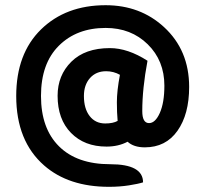

<svg xmlns="http://www.w3.org/2000/svg" viewBox="-20 -681 781 734"><path d="M396.5 33.2Q242.2 33.2 148.9 -48.3Q42 -141.6 42 -314Q42 -475.6 136.7 -568.4Q231.4 -661.1 383.8 -661.1Q516.1 -661.1 606.9 -577.6Q703.1 -489.3 703.1 -348.6Q703.1 -244.1 658.4 -180.9Q613.8 -117.7 533.7 -117.7Q491.2 -117.7 467.8 -139.2Q432.6 -120.6 387.2 -120.6Q302.7 -120.6 251.5 -172.9Q200.2 -225.1 200.2 -314.9Q200.2 -393.1 252.7 -445.1Q305.2 -497.1 399.9 -497.1Q468.8 -497.1 543.9 -448.7Q523.9 -342.3 523.9 -256.3Q523.9 -210.4 549.8 -210.4Q573.7 -210.4 591.1 -249.5Q608.4 -288.6 608.4 -353.5Q608.4 -449.2 544.7 -511.7Q481 -574.2 383.8 -574.2Q273.4 -574.2 205.1 -506.3Q136.7 -438.5 136.7 -314Q136.7 -189.9 205.6 -121.6Q274.4 -53.2 401.4 -53.2Q526.9 -53.2 526.9 16.1Q508.8 22 473.1 27.6Q437.5 33.2 396.5 33.2ZM382.3 -209Q412.1 -209 429.7 -218.8Q426.8 -250.5 426.8 -290Q426.8 -334 438.5 -395Q414.1 -408.7 385.7 -408.7Q347.2 -408.7 324 -382.6Q300.8 -356.4 300.8 -314Q300.8 -265.6 322.8 -237.3Q344.7 -209 382.3 -209Z"/></svg>

Font: ALMAS
Style: Bold
Weight: 700
Designer: ALMAS Font/ by Husham Jawad Kadhim, derived from the Bainsely font by/ Paul James MIller
Foundry: High-Logic / Made with FontCreator
Version: Version 1.411;September 19, 2021;FontCreator 14.0.0.2814 32-